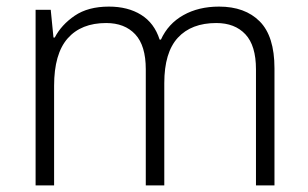

<svg xmlns="http://www.w3.org/2000/svg" viewBox="-20 -562 934 582"><path d="M644 -542Q722.7 -542 767.3 -497.1Q812 -452.1 812 -355V0H755.9V-352.1Q755.9 -423.8 723.9 -458Q691.9 -492.2 635.7 -492.2Q560.1 -492.2 519 -447.5Q478 -402.8 478 -310.1V0H421.9V-352.1Q421.9 -423.8 389.9 -458Q357.9 -492.2 301.8 -492.2Q226.1 -492.2 185.1 -445.6Q144 -398.9 144 -301.8V0H87.9V-532.2H133.8L142.1 -448.2H146Q166 -486.8 206.5 -514.4Q247.1 -542 310.1 -542Q367.7 -542 407.7 -517.1Q447.8 -492.2 463.9 -441.9H467.8Q489.7 -490.2 535.9 -516.1Q582 -542 644 -542Z"/></svg>

Font: Nokora Light
Style: Regular
Weight: 300
Designer: Danh Hong
Version: Version 8.000; ttfautohint (v1.8.3)